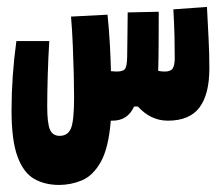

<svg xmlns="http://www.w3.org/2000/svg" viewBox="-20 -337 626 544"><path d="M147.5 187Q106.9 187 76.7 169.7Q46.4 152.3 29.5 106.4Q12.7 60.5 12.7 -23.9Q12.7 -120.6 26.4 -220.7H119.6Q116.7 -173.3 115.2 -121.6Q113.8 -69.8 113.8 -36.1Q113.8 12.7 121.6 30.3Q129.4 47.9 148.9 47.9Q172.4 47.9 181.2 26.4Q189.9 4.9 189.9 -61.5Q189.9 -87.4 189 -126.2Q188 -165 186.3 -208Q184.6 -251 181.2 -290L284.7 -295.4Q289.1 -252 291.3 -211.2Q293.5 -170.4 294.4 -135.3Q304.2 -134.3 310.5 -134.3Q329.1 -134.3 334.5 -142.1Q339.8 -149.9 340.3 -174.8Q340.8 -206.5 341.1 -238.3Q341.3 -270 341.8 -301.8L429.7 -303.7Q429.7 -297.4 429.7 -291Q429.7 -284.7 429.7 -278.3Q429.7 -242.2 429.4 -205.6Q429.2 -168.9 428.2 -136.2Q437.5 -134.3 446.8 -134.3Q463.9 -134.3 469.5 -143.3Q475.1 -152.3 475.1 -173.3Q475.1 -200.7 474.4 -234.1Q473.6 -267.6 471.2 -310.5L566.4 -317.4Q568.8 -268.1 571 -226.8Q573.2 -185.5 573.2 -143.6Q573.2 -69.8 545.2 -32.5Q517.1 4.9 455.6 4.9Q407.2 4.9 370.6 -35.2H359.9Q341.8 4.9 298.8 4.9Q296.4 4.9 293.9 4.9Q287.6 83 265.4 122.1Q243.2 161.1 211.9 174.1Q180.7 187 147.5 187Z"/></svg>

Font: Cascadia Mono PL
Style: Bold
Weight: 700
Monospace: yes
Designer: Aaron Bell
Foundry: Saja Typeworks
Version: Version 2404.023; ttfautohint (v1.8.4)